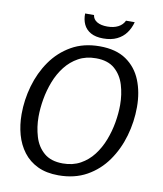

<svg xmlns="http://www.w3.org/2000/svg" viewBox="-97 -977 901 1064"><g transform="rotate(10 354.0 -444.5)"><path d="M304 10Q236 10 187 -13.5Q138 -37 106.5 -78.5Q75 -120 60 -174Q45 -228 45 -289Q45 -369 67.5 -448Q90 -527 135 -591.5Q180 -656 248 -695Q316 -734 407 -734Q499 -734 556.5 -694.5Q614 -655 641 -588Q668 -521 668 -438Q668 -355 645 -275Q622 -195 576.5 -130.5Q531 -66 463 -28Q395 10 304 10ZM317 -59Q373 -59 415.5 -82.5Q458 -106 488 -145Q518 -184 537 -233Q556 -282 565 -334Q574 -386 574 -433Q574 -492 558 -545Q542 -598 503.5 -631.5Q465 -665 398 -665Q342 -665 299.5 -641.5Q257 -618 226.5 -579Q196 -540 177 -491Q158 -442 149 -390Q140 -338 140 -291Q140 -233 156 -179.5Q172 -126 211 -92.5Q250 -59 317 -59ZM574 -899Q565 -865 545.5 -838Q526 -811 494 -795.5Q462 -780 417 -780Q374 -780 346.5 -795.5Q319 -811 306.5 -838Q294 -865 295 -899H345Q348 -875 370 -862Q392 -849 428 -849Q464 -849 489 -862Q514 -875 525 -899Z"/></g></svg>

Font: Rosario
Style: Italic
Weight: 400
Italic angle: -8.05°
Designer: Hector Gatti
Foundry: Omnibus Type
Version: Version 1.201